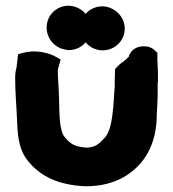

<svg xmlns="http://www.w3.org/2000/svg" viewBox="-20 -672 606 671"><path d="M33 -399C33 -345 38 -298 40 -243C42 -190 48 -145 79 -108C120 -58 181 -25 279 -21C334 -21 374 -33 407 -50L408 -51H409C485 -94 528 -167 528 -274C529 -297 531 -322 531 -346V-367C531 -376 531 -383 532 -388V-412C532 -421 532 -427 531 -438C531 -444 531 -452 530 -461V-487L523 -494C509 -509 491 -511 476 -510C463 -509 446 -503 436 -487L431 -479V-475L422 -466L413 -458C403 -453 391 -441 382 -430L381 -391V-372C376 -304 375 -228 349 -194C328 -171 317 -158 284 -156H282C246 -159 232 -166 216 -182C204 -195 199 -200 195 -217C185 -251 188 -317 185 -362C184 -381 182 -402 182 -419C182 -423 182 -426 183 -432L192 -464L176 -473C149 -489 101 -499 59 -487L43 -482L38 -437C34 -424 33 -411 33 -399ZM143 -576C143 -536 173 -502 213 -498L215 -497H221C265 -497 297 -533 297 -574C297 -617 263 -650 221 -652H219C177 -652 143 -618 143 -576ZM261 -574C261 -531 296 -496 339 -496C380 -496 416 -529 416 -572C416 -614 381 -648 339 -650C295 -650 261 -617 261 -574Z"/></svg>

Font: Hussar Pisanka
Style: Blk
Weight: 700
Designer: Robert Jablonski
Foundry: Cannot Into Space Fonts
Version: Version 1.070